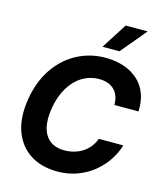

<svg xmlns="http://www.w3.org/2000/svg" viewBox="-138 -1060 996 1172"><g transform="rotate(15 360.5 -474.5)"><path d="M334.5 9.8Q235.4 9.8 164.3 -35.4Q93.3 -80.6 62 -166.3Q30.8 -252 50.3 -372.6Q70.3 -489.7 127.2 -571.3Q184.1 -652.8 265.9 -695.1Q347.7 -737.3 441.4 -737.3Q506.3 -737.3 558.8 -719.5Q611.3 -701.7 648.7 -667.7Q686 -633.8 704.6 -584.7Q723.1 -535.6 720.2 -472.7H567.9Q567.9 -502.9 559.3 -526.9Q550.8 -550.8 534.2 -567.4Q517.6 -584 493.4 -592.8Q469.2 -601.6 439 -601.6Q380.9 -601.6 332.3 -572.3Q283.7 -543 250.2 -487.8Q216.8 -432.6 203.6 -355Q191.4 -279.3 205.1 -228.5Q218.8 -177.7 254.2 -151.9Q289.6 -126 342.8 -126Q375.5 -126 404.8 -134.3Q434.1 -142.6 458.5 -158.4Q482.9 -174.3 501 -197Q519 -219.7 529.3 -248.5H684.1Q669.4 -198.2 638.7 -152.1Q607.9 -106 563 -69.3Q518.1 -32.7 460.4 -11.5Q402.8 9.8 334.5 9.8ZM405.8 -797.4 508.8 -959H647.9L512.7 -797.4Z"/></g></svg>

Font: Inter Tight
Style: Bold Italic
Weight: 700
Italic angle: -9.39999°
Designer: Rasmus Andersson
Foundry: rsms
Version: Version 3.004